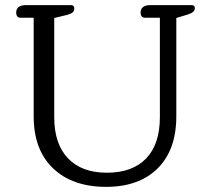

<svg xmlns="http://www.w3.org/2000/svg" viewBox="-20 -715 821 747"><path d="M111 -263V-646H60Q43 -646 43 -667Q43 -680 52.5 -687.5Q62 -695 79 -695H257Q269 -695 269 -682Q269 -672 262.5 -666.5Q256 -661 241 -657L191 -645V-259Q191 -155 244.5 -99Q298 -43 396 -43Q495 -43 548.5 -98.5Q602 -154 602 -259V-646H544Q527 -646 527 -667Q527 -680 536.5 -687.5Q546 -695 563 -695H726Q738 -695 738 -683Q738 -667 712 -659L666 -645V-263Q666 -132 593.5 -60Q521 12 393 12Q262 12 186.5 -60Q111 -132 111 -263Z"/></svg>

Font: Maitree
Style: Regular
Weight: 400
Designer: CadsonDemak Team
Foundry: CadsonDemak
Version: Version 1.001